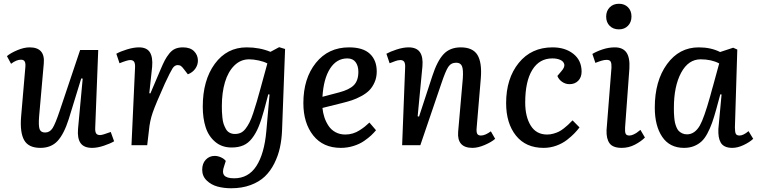

<svg xmlns="http://www.w3.org/2000/svg" viewBox="-20 -776 4051 1026"><path d="M17.1 -476.1Q36.6 -492.7 72.5 -507.8Q108.4 -522.9 138.2 -522.9Q222.2 -522.9 213.9 -436L189 -153.8Q185.1 -105 191.4 -86.4Q197.8 -67.9 221.2 -67.9Q246.1 -67.9 261 -91.3Q275.9 -114.7 298.8 -183.1L408.2 -508.8H504.9L488.8 -92.8Q487.8 -72.3 493.7 -63.2Q499.5 -54.2 515.1 -54.2Q527.3 -54.2 571.8 -70.8L589.8 -21Q569.3 -8.8 534.9 2.7Q500.5 14.2 472.2 14.2Q428.7 14.2 410.6 -11.2Q392.6 -36.6 397 -87.9L421.9 -356L414.1 -356.9L347.2 -139.2Q321.8 -59.6 287.6 -22.7Q253.4 14.2 195.8 14.2Q132.3 14.2 109.1 -27.1Q85.9 -68.4 92.8 -152.8L115.2 -414.1Q117.7 -436 112.5 -446.5Q107.4 -457 91.8 -457Q67.4 -457 39.1 -435.1Z M701.7 -416Q702.6 -436 696.8 -445.6Q690.9 -455.1 675.8 -455.1Q661.1 -455.1 618.7 -438L601.6 -488.8Q624 -501.5 659.4 -512.2Q694.8 -522.9 722.7 -522.9Q764.2 -522.9 780.8 -496.8Q797.4 -470.7 793 -418.9L777.8 -277.8L783.7 -276.9L836.9 -401.9Q850.6 -434.6 860.6 -453.6Q870.6 -472.7 884.8 -490.2Q898.9 -507.8 916.5 -515.4Q934.1 -522.9 957.5 -522.9Q996.6 -522.9 1017.1 -502.2Q1037.6 -481.4 1037.6 -452.1Q1037.6 -428.7 1023.4 -408.7Q1009.3 -388.7 983.9 -378.9L963.9 -404.8Q954.6 -417.5 947.5 -422.9Q940.4 -428.2 929.7 -428.2Q913.6 -428.2 902.3 -411.1Q891.1 -394 860.8 -329.1Q811.5 -219.2 795.9 -174.1Q780.3 -128.9 775.9 -79.1L766.6 0H682.6Z M1420.4 -271 1413.6 -272 1391.6 -189Q1376.5 -133.8 1361.8 -98.4Q1347.2 -63 1326.9 -36.9Q1306.6 -10.7 1280.3 0.7Q1253.9 12.2 1217.8 12.2Q1165.5 12.2 1129.9 -18.1Q1094.2 -48.3 1078.9 -96.2Q1063.5 -144 1063.5 -206.1Q1063.5 -347.2 1127.9 -435.1Q1192.4 -522.9 1298.3 -522.9Q1367.2 -522.9 1425.3 -499L1471.7 -523.9L1503.4 -514.2L1487.3 -81.1Q1485.4 -30.8 1475.8 12.9Q1466.3 56.6 1445.8 97.4Q1425.3 138.2 1395.3 167Q1365.2 195.8 1319.1 212.9Q1272.9 230 1215.3 230Q1175.8 230 1142.3 220.9Q1108.9 211.9 1084.7 188.7Q1060.5 165.5 1060.5 130.9Q1060.5 97.7 1079.6 77.4Q1098.6 57.1 1127.4 57.1Q1143.6 57.1 1160.6 64.7Q1177.7 72.3 1186.5 84L1177.7 111.8Q1165.5 145 1178.2 160.9Q1190.9 176.8 1231.4 176.8Q1307.6 176.8 1350.1 111.1Q1392.6 45.4 1403.3 -76.2ZM1235.4 -60.1Q1252.4 -60.1 1266.4 -66.4Q1280.3 -72.8 1292 -87.9Q1303.7 -103 1313.2 -121.8Q1322.8 -140.6 1333 -171.4Q1343.3 -202.1 1352.5 -233.9Q1361.8 -265.6 1374.5 -312Q1374.5 -313 1374.8 -313.5Q1375 -314 1375.2 -314.7Q1375.5 -315.4 1375.5 -315.9L1408.7 -437Q1390.6 -446.8 1362.5 -452.9Q1334.5 -459 1311.5 -459Q1265.6 -459 1232.2 -425.8Q1198.7 -392.6 1182.1 -336.7Q1165.5 -280.8 1165.5 -209Q1165.5 -191.4 1166 -178.7Q1166.5 -166 1168.5 -146.7Q1170.4 -127.4 1175 -113.8Q1179.7 -100.1 1187 -86.9Q1194.3 -73.7 1206.8 -66.9Q1219.2 -60.1 1235.4 -60.1Z M1845.2 -522.9Q1919.9 -522.9 1956.5 -488.5Q1993.2 -454.1 1993.2 -394Q1993.2 -362.3 1981.7 -336.2Q1970.2 -310.1 1953.1 -293Q1936 -275.9 1909.9 -262Q1883.8 -248 1860.4 -240.2Q1836.9 -232.4 1807.1 -225.1L1703.1 -199.2Q1705.6 -172.9 1713.6 -148.7Q1721.7 -124.5 1735.8 -103.3Q1750 -82 1772.9 -69.6Q1795.9 -57.1 1825.2 -57.1Q1846.2 -57.1 1865.5 -63Q1884.8 -68.8 1902.1 -80.1Q1919.4 -91.3 1929.7 -99.6Q1939.9 -107.9 1954.1 -121.1L1989.3 -80.1Q1978 -66.4 1963.6 -52.7Q1949.2 -39.1 1925.5 -22.7Q1901.9 -6.3 1869.4 3.9Q1836.9 14.2 1801.3 14.2Q1706.5 14.2 1653.8 -52.2Q1601.1 -118.7 1601.1 -225.1Q1601.1 -356.4 1667.7 -439.7Q1734.4 -522.9 1845.2 -522.9ZM1895 -392.1Q1895 -423.8 1880.4 -443.8Q1865.7 -463.9 1835.9 -463.9Q1778.8 -463.9 1743.9 -409.7Q1709 -355.5 1703.1 -258.8L1792 -282.2Q1846.7 -296.4 1870.8 -320.8Q1895 -345.2 1895 -392.1Z M2626 -34.2Q2606.9 -17.1 2570.6 -1.5Q2534.2 14.2 2504.9 14.2Q2421.4 14.2 2428.2 -71.8L2453.1 -356Q2456.5 -403.8 2448.7 -422.4Q2440.9 -440.9 2418 -440.9Q2390.1 -440.9 2375.2 -418.2Q2360.4 -395.5 2337.9 -328.1L2226.1 0H2128.9L2145 -416Q2146 -436.5 2139.9 -445.8Q2133.8 -455.1 2119.1 -455.1Q2113.3 -455.1 2105.5 -453.4Q2097.7 -451.7 2092.8 -449.7Q2087.9 -447.8 2076.9 -443.6Q2065.9 -439.5 2062 -438L2044.9 -488.8Q2064.5 -500 2099.6 -511.5Q2134.8 -522.9 2163.1 -522.9Q2206.1 -522.9 2223.9 -497.3Q2241.7 -471.7 2237.3 -420.9L2211.9 -154.8L2219.2 -152.8L2290 -369.1Q2316.4 -450.7 2350.6 -486.8Q2384.8 -522.9 2441.9 -522.9Q2506.8 -522.9 2531.5 -482.2Q2556.2 -441.4 2549.3 -356.9L2527.3 -95.2Q2524.9 -71.8 2529.8 -61.8Q2534.7 -51.8 2550.3 -51.8Q2572.3 -51.8 2603 -74.2Z M2932.6 -522.9Q3000.5 -522.9 3044.2 -488Q3087.9 -453.1 3087.9 -393.1Q3087.9 -363.3 3070.1 -344.7Q3052.2 -326.2 3023.4 -326.2Q3002 -326.2 2983.9 -338.6Q2965.8 -351.1 2958.5 -370.1L2979.5 -395Q2999 -417 2995.4 -432.4Q2991.7 -447.8 2974.4 -455.8Q2957 -463.9 2931.6 -463.9Q2862.3 -463.9 2824.5 -402.6Q2786.6 -341.3 2786.6 -228Q2786.6 -152.3 2816.2 -104.7Q2845.7 -57.1 2903.8 -57.1Q2920.9 -57.1 2938 -62Q2955.1 -66.9 2966.8 -72.8Q2978.5 -78.6 2993.2 -90.1Q3007.8 -101.6 3015.1 -108.6Q3022.5 -115.7 3035.6 -128.9Q3038.1 -131.3 3039.6 -132.8L3076.7 -95.2Q3064.5 -79.1 3050 -64Q3035.6 -48.8 3011 -29.3Q2986.3 -9.8 2953.4 2.2Q2920.4 14.2 2884.8 14.2Q2789.6 14.2 2737.1 -51.5Q2684.6 -117.2 2684.6 -225.1Q2684.6 -356.4 2752 -439.7Q2819.3 -522.9 2932.6 -522.9Z M3287.6 -755.9Q3317.4 -755.9 3335.9 -737.1Q3354.5 -718.3 3354.5 -688Q3354.5 -657.7 3335.9 -638.4Q3317.4 -619.1 3287.6 -619.1Q3256.8 -619.1 3238 -637.9Q3219.2 -656.7 3219.2 -687Q3219.2 -717.3 3238 -736.6Q3256.8 -755.9 3287.6 -755.9ZM3247.6 -415Q3248.5 -436.5 3243.4 -446.3Q3238.3 -456.1 3222.2 -456.1Q3215.8 -456.1 3209.2 -455.1Q3202.6 -454.1 3195.6 -451.9Q3188.5 -449.7 3183.8 -448.2Q3179.2 -446.8 3171.6 -443.8Q3164.1 -440.9 3161.6 -439.9L3145.5 -487.8Q3168 -501.5 3200.4 -512.2Q3232.9 -522.9 3265.6 -522.9Q3308.1 -522.9 3327.4 -495.6Q3346.7 -468.3 3343.3 -410.2L3320.3 -95.2Q3318.8 -71.8 3323.2 -61.8Q3327.6 -51.8 3343.3 -51.8Q3353 -51.8 3364.3 -56.9Q3375.5 -62 3382.6 -66.9Q3389.6 -71.8 3402.3 -82L3426.3 -41Q3405.3 -20 3372.6 -2.9Q3339.8 14.2 3302.2 14.2Q3255.4 14.2 3237.5 -10Q3219.7 -34.2 3221.2 -80.1Z M3907.2 -95.2Q3907.2 -70.8 3911.9 -61.3Q3916.5 -51.8 3932.1 -51.8Q3952.1 -51.8 3980 -75.2L4004.9 -34.2Q3985.8 -16.1 3953.9 -1Q3921.9 14.2 3893.1 14.2Q3870.1 14.2 3854.5 6.8Q3838.9 -0.5 3831.1 -14.6Q3823.2 -28.8 3820.6 -46.4Q3817.9 -64 3818.8 -86.9L3835.9 -271L3829.1 -272L3807.1 -190.9Q3795.4 -148.4 3784.9 -119.1Q3774.4 -89.8 3760 -62.7Q3745.6 -35.6 3728.5 -20Q3711.4 -4.4 3688.2 4.9Q3665 14.2 3635.3 14.2Q3558.6 14.2 3518.8 -44.7Q3479 -103.5 3479 -201.2Q3479 -343.3 3544.2 -433.1Q3609.4 -522.9 3713.9 -522.9Q3779.3 -522.9 3828.1 -498L3897.9 -521L3919.9 -511.2ZM3650.9 -58.1Q3692.9 -58.1 3720.2 -106Q3742.2 -145 3774.9 -261.2Q3778.3 -273.9 3785.6 -300.8Q3788.6 -311 3790 -315.9L3823.2 -437Q3781.7 -459 3724.1 -459Q3658.2 -459 3619.6 -387Q3581.1 -314.9 3581.1 -200.2Q3581.1 -184.6 3581.3 -174.6Q3581.5 -164.6 3583 -148.2Q3584.5 -131.8 3586.9 -120.8Q3589.4 -109.9 3594.5 -96.9Q3599.6 -84 3606.9 -76.4Q3614.3 -68.8 3625.5 -63.5Q3636.7 -58.1 3650.9 -58.1Z"/></svg>

Font: Literata Book Medium
Style: Italic
Weight: 500
Italic angle: -3°
Designer: Latin by Veronika Burian and Jose Scaglione. Greek by Irene Vlachou. Cyrillic by Vera Evstafieva
Foundry: TypeTogether
Version: Version 1.003;PS 001.003;hotconv 1.0.88;makeotf.lib2.5.64775